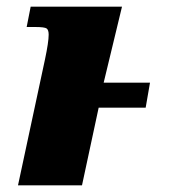

<svg xmlns="http://www.w3.org/2000/svg" viewBox="-20 -556 534 576"><path d="M115 -378Q126 -430 126 -452Q126 -466 120 -470.5Q114 -475 85 -475H60L72 -536H346L291 -308H430L417 -233H276L226 0H34Z"/></svg>

Font: Noto Serif Black
Style: Italic
Weight: 900
Italic angle: -12°
Designer: Monotype Design Team
Foundry: Monotype Imaging Inc.
Version: Version 2.013